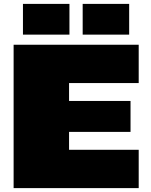

<svg xmlns="http://www.w3.org/2000/svg" viewBox="-20 -967 777 987"><path d="M98 -789V-947H337V-789ZM405 -789V-947H644V-789ZM50 0V-737H693V-540H335V-448H651V-289H335V-197H693V0Z"/></svg>

Font: Tomorrow ExtraBold
Style: Regular
Weight: 800
Designer: Tony de Marco, Monica Rizzolli
Foundry: Just in Type
Version: Version 2.002